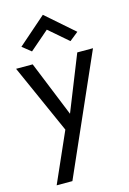

<svg xmlns="http://www.w3.org/2000/svg" viewBox="-137 -776 715 1061"><g transform="rotate(-15 220.0 -245.0)"><path d="M440 -460H350L208 -104L241 -100L95 -460H0L176 -65L50 220H140ZM220 -625 330 -530 380 -570 220 -710 60 -570 110 -530Z"/></g></svg>

Font: Glinicke Jost Regular
Style: Regular
Weight: 400
Version: Version 3.710